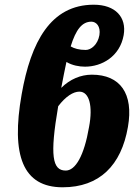

<svg xmlns="http://www.w3.org/2000/svg" viewBox="-20 -785 594 815"><path d="M246 10C402 10 495 -83 523 -246C548 -388 490 -468 370 -468C323 -468 277 -449 240 -412C248 -454 255 -490 262 -522C287 -507 317 -502 341 -502C412 -502 489 -545 505 -636C518 -712 470 -765 378 -765C195 -765 111 -607 72 -385C26 -125 77 10 246 10ZM368 -693C388 -693 408 -674 402 -636C395 -596 367 -573 344 -573C316 -573 295 -579 280 -588C302 -659 328 -693 368 -693ZM317 -396C359 -396 375 -335 358 -246C337 -123 300 -61 259 -61C202 -61 191 -124 227 -334C259 -376 291 -396 317 -396Z"/></svg>

Font: Noto Serif ExtraCondensed Black
Style: Italic
Weight: 900
Width: 2
Italic angle: -12°
Designer: Monotype Design Team
Foundry: Monotype Imaging Inc.
Version: Version 2.014